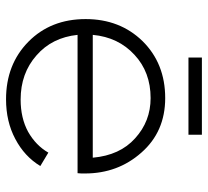

<svg xmlns="http://www.w3.org/2000/svg" viewBox="-46 -624 682 629"><g transform="rotate(90 294.5 -310.0)"><path d="M421.9 -630.9Q421.9 -620.1 421.9 -586.9Q358.4 -586.9 168.9 -586.9Q168.9 -597.7 168.9 -630.9Q232.4 -630.9 421.9 -630.9ZM301.8 -510.7Q412.1 -510.7 480.5 -432.6Q548.8 -355.5 548.8 -248Q548.8 -244.1 548.8 -236.3Q547.9 -227.5 547.9 -223.6Q397.5 -223.6 94.7 -223.6Q103.5 -139.6 162.1 -88.9Q220.7 -37.1 306.6 -37.1Q367.2 -37.1 412.1 -61.5Q457 -86.9 480.5 -127.9Q495.1 -119.1 524.4 -101.6Q493.2 -49.8 435.5 -19.5Q378.9 10.7 305.7 10.7Q191.4 10.7 117.2 -62.5Q43 -135.7 43 -250Q43 -362.3 115.2 -436.5Q188.5 -510.7 301.8 -510.7ZM301.8 -462.9Q216.8 -462.9 160.2 -410.2Q102.5 -357.4 94.7 -273.4Q228.5 -273.4 497.1 -273.4Q489.3 -362.3 433.6 -412.1Q377.9 -462.9 301.8 -462.9Z"/></g></svg>

Font: LeFont
Style: ExtraLight
Weight: 200
Designer: Leryon MEDIA
Version: Version 1.0